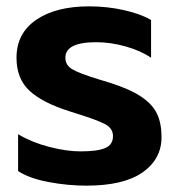

<svg xmlns="http://www.w3.org/2000/svg" viewBox="-20 -570 561 605"><path d="M37 -31V-147Q81 -121 135.5 -107Q190 -93 234 -93Q287 -93 311.5 -103.5Q336 -114 336 -141Q336 -165 312.5 -178Q289 -191 225 -211L200 -219Q114 -246 73 -284Q32 -322 32 -388Q32 -465 94 -507.5Q156 -550 261 -550Q318 -550 371 -538Q424 -526 456 -507V-388Q424 -410 376.5 -423.5Q329 -437 283 -437Q186 -437 186 -388Q186 -364 209 -351Q232 -338 291 -320L327 -309Q390 -289 425.5 -265Q461 -241 475 -211Q489 -181 489 -138Q489 -69 429.5 -27Q370 15 252 15Q193 15 132.5 3.5Q72 -8 37 -31Z"/></svg>

Font: Prompt SemiBold
Style: Regular
Weight: 600
Designer: Katatrad Team
Foundry: CadsonDemak
Version: Version 1.000